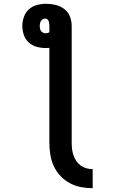

<svg xmlns="http://www.w3.org/2000/svg" viewBox="-20 -755 640 1015"><path d="M470 240Q439 240 407.5 234Q376 228 348.5 213Q321 198 299 174.5Q277 151 264 122.5Q251 94 246 62.5Q241 31 241 0V-502Q236 -502 231.5 -501.5Q227 -501 222 -501Q198 -501 174 -507.5Q150 -514 132 -530.5Q114 -547 106 -570.5Q98 -594 98 -618Q98 -642 106.5 -666Q115 -690 133 -706Q151 -722 175 -728.5Q199 -735 223 -735Q249 -735 274 -729Q299 -723 319.5 -707.5Q340 -692 349.5 -668Q359 -644 359 -618V0Q359 17 361 33.5Q363 50 368.5 66Q374 82 383.5 96Q393 110 406.5 120Q420 130 436.5 134.5Q453 139 470 139ZM222 -579Q227 -579 232 -580.5Q237 -582 241 -585V-618Q241 -624 240 -630.5Q239 -637 237.5 -642.5Q236 -648 231 -652.5Q226 -657 220 -657Q213 -657 207 -653.5Q201 -650 197 -644.5Q193 -639 191.5 -632Q190 -625 190 -618Q190 -611 191.5 -604Q193 -597 197 -591Q201 -585 208 -582Q215 -579 222 -579Z"/></svg>

Font: Iosevka Extended
Style: Bold
Weight: 700
Width: 7
Monospace: yes
Designer: Belleve Invis
Foundry: Belleve Invis
Version: Version 32.5.0; ttfautohint (v1.8.4)